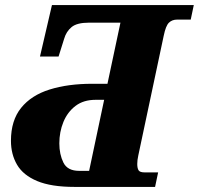

<svg xmlns="http://www.w3.org/2000/svg" viewBox="-20 -734 781 754"><path d="M272 0Q181 0 126 -23Q71 -46 47 -87Q23 -128 23 -181Q23 -261 63 -310.5Q103 -360 175 -382.5Q247 -405 342 -405H402L453 -645H329Q282 -645 261 -627.5Q240 -610 232 -582L210 -512H137L184 -714H741L729 -657H675Q656 -657 643.5 -645Q631 -633 623 -594L523 -123Q519 -105 519 -90Q519 -74 524 -65.5Q529 -57 548 -57H601L589 0ZM291 -63H330L389 -342H355Q308 -342 276.5 -318Q245 -294 229 -255Q213 -216 213 -171Q213 -128 229 -95.5Q245 -63 291 -63Z"/></svg>

Font: Noto Serif ExtraBold
Style: Italic
Weight: 800
Italic angle: -12°
Designer: Monotype Design Team
Foundry: Monotype Imaging Inc.
Version: Version 2.013